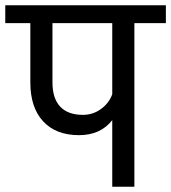

<svg xmlns="http://www.w3.org/2000/svg" viewBox="-40 -709 650 729"><path d="M589.8 -689V-621.1H470.2V0H386.2V-252.9Q341.8 -195.8 259.8 -195.8Q172.4 -195.8 123.8 -248.3Q75.2 -300.8 75.2 -396V-621.1H-20V-689ZM274.9 -272.9Q313 -272.9 343.5 -295.2Q374 -317.4 386.2 -351.1V-621.1H159.2V-396Q159.2 -335.4 188.5 -304.2Q217.8 -272.9 274.9 -272.9Z"/></svg>

Font: FiraGO
Style: Regular
Weight: 400
Designer: bBox Type
Foundry: bBox Type GmbH
Version: Version 1.001;PS 001.001;hotconv 1.0.88;makeotf.lib2.5.64775